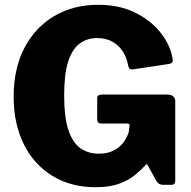

<svg xmlns="http://www.w3.org/2000/svg" viewBox="-20 -772 797 802"><path d="M379 10Q276 10 198.5 -37.5Q121 -85 79 -170.5Q37 -256 37 -368Q37 -485 81.5 -571Q126 -657 206 -704.5Q286 -752 390 -752Q477 -752 542 -720.5Q607 -689 647.5 -639.5Q688 -590 699 -537Q703 -518 700 -512.5Q697 -507 686 -505L534 -482Q523 -482 520 -486.5Q517 -491 515 -500Q510 -530 494 -555.5Q478 -581 451 -597Q424 -613 386 -613Q343 -613 312 -589.5Q281 -566 264.5 -514Q248 -462 248 -374Q248 -281 266 -228Q284 -175 316.5 -152.5Q349 -130 393 -130Q419 -130 439.5 -137Q460 -144 475.5 -156.5Q491 -169 501.5 -185.5Q512 -202 518 -221L520 -240Q526 -256 511 -256H404Q395 -256 390.5 -260Q386 -264 386 -276V-362Q386 -377 405 -377H679Q695 -377 703.5 -369.5Q712 -362 712 -349V-16Q712 -9 708 -4.5Q704 0 696 0H661Q652 0 645 -4Q638 -8 632 -18L597 -82Q595 -86 592.5 -86Q590 -86 587 -81Q568 -61 542.5 -40Q517 -19 477.5 -4.5Q438 10 379 10Z"/></svg>

Font: Libre Franklin Thin ExtraBold
Style: Regular
Weight: 800
Version: Version 3.000